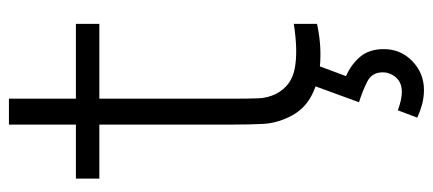

<svg xmlns="http://www.w3.org/2000/svg" viewBox="-290 -440 970 430"><g transform="rotate(-90 195.0 -225.0)"><path d="M208.5 239.5Q191.5 239.5 176 235.2Q160.5 231 146.5 224.5L163 181Q187.5 190 204 190Q225 190 236.5 176.8Q248 163.5 248 147Q248 123 227.2 112.5Q206.5 102 181 94L218.5 -8.5L267 -9L239.5 65Q266 76.5 283 96.8Q300 117 300 149.5Q300 187.5 273 213.5Q246 239.5 208.5 239.5ZM356.5 0Q313.5 9.5 271.5 7.2Q229.5 5 196.8 -11.8Q164 -28.5 147.5 -63.5Q134 -92 132.5 -121Q131 -150 131 -187.5V-690H189V-188.5Q189 -154.5 189.8 -132.2Q190.5 -110 200 -91.5Q218 -57 257 -49.8Q296 -42.5 356.5 -52ZM10 -487.5V-540H356.5V-487.5Z"/></g></svg>

Font: Manrope ExtraLight Light
Style: Regular
Weight: 300
Version: Version 4.504